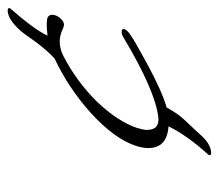

<svg xmlns="http://www.w3.org/2000/svg" viewBox="-54 -486 556 487"><g transform="rotate(-90 223.5 -242.0)"><path d="M80 16Q74 16 74 13Q74 10 76 8Q124 -45 147 -92Q92 -96 92 -143Q92 -158 98 -176Q116 -230 182 -290Q246 -347 319 -381Q329 -390 339 -401.5Q349 -413 359 -426Q372 -444 379.5 -454.5Q387 -465 390 -468Q419 -500 441 -500Q447 -500 447 -496Q447 -494 444 -491Q422 -466 405 -443.5Q388 -421 377 -399Q386 -400 393.5 -400.5Q401 -401 406 -401Q417 -401 423 -399Q430 -395 430 -387Q430 -377 421.5 -367Q413 -357 404 -357Q403 -357 397 -359Q379 -368 362 -368Q344 -368 326 -359Q262 -326 211 -275Q160 -222 143 -172Q138 -155 138 -147Q138 -114 171 -118Q204 -122 254.5 -144Q305 -166 372 -206Q380 -211 386 -211Q394 -211 394 -206Q394 -201 385 -193Q375 -185 355.5 -174Q336 -163 307 -147Q270 -127 242 -114.5Q214 -102 195 -97Q188 -84 179.5 -71.5Q171 -59 160 -48L130 -16Q103 16 80 16Z"/></g></svg>

Font: Whisper
Style: Regular
Weight: 400
Designer: Robert E. Leuschke
Foundry: Robert E. Leuschke
Version: Version 1.010; ttfautohint (v1.8.4.7-5d5b)